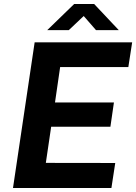

<svg xmlns="http://www.w3.org/2000/svg" viewBox="-20 -933 676 953"><path d="M44.5 0 152 -723H636L617 -600H278.5L253 -424.5H545.5L528 -304H234L207.5 -124.5L552 -124L533 0ZM214.5 -783.5 348 -913H447.5L569.5 -783.5H456.5L395.5 -853.5L321.5 -783.5Z"/></svg>

Font: Public Sans
Style: Bold Italic
Weight: 700
Italic angle: -8°
Designer: The Public Sans project authors (U.S. Web Design System). Libre Franklin designed by Pablo Impallari and Rodrigo Fuenzal
Version: Version 1.008; ttfautohint (v1.8.1) -l 8 -r 50 -G 200 -x 14 